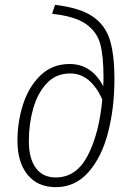

<svg xmlns="http://www.w3.org/2000/svg" viewBox="-20 -761 542 792"><path d="M52 -180Q52 -259 75.5 -331.5Q99 -404 147.5 -450.5Q196 -497 267 -497Q358 -497 406 -405L407 -441Q407 -529 393.5 -579.5Q380 -630 334.5 -662Q289 -694 195 -704L207 -741Q309 -729 361.5 -693.5Q414 -658 433 -597Q452 -536 452 -434Q452 -315 425.5 -213.5Q399 -112 344.5 -50.5Q290 11 210 11Q135 11 93.5 -40.5Q52 -92 52 -180ZM402 -351Q353 -458 270 -458Q211 -458 173 -417.5Q135 -377 117 -313.5Q99 -250 99 -179Q99 -108 127.5 -68.5Q156 -29 210 -29Q295 -29 342 -119.5Q389 -210 402 -351Z"/></svg>

Font: Fira Sans Condensed ExtraLight
Style: Italic
Weight: 275
Width: 3
Italic angle: -8°
Designer: Carrois Corporate & Edenspiekermann AG
Foundry: Carrois Corporate GbR & Edenspiekermann AG
Version: Version 4.203